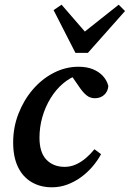

<svg xmlns="http://www.w3.org/2000/svg" viewBox="-20 -783 552 817"><path d="M201 14Q152 14 114.5 -8Q77 -30 56.5 -72.5Q36 -115 36 -177Q36 -241 58.5 -299Q81 -357 119.5 -402Q158 -447 208.5 -473Q259 -499 314 -499Q349 -499 375 -488.5Q401 -478 418 -459.5Q435 -441 441 -417Q439 -393 423 -379Q407 -365 384 -365Q363 -365 347.5 -378Q332 -391 318 -412L273 -477H334V-464H312Q278 -453 248 -427.5Q218 -402 195.5 -365.5Q173 -329 160.5 -286Q148 -243 148 -197Q148 -134 177.5 -103.5Q207 -73 255 -73Q280 -73 302.5 -83Q325 -93 345 -110Q365 -127 382 -148L410 -127Q395 -99 373 -73.5Q351 -48 324 -28.5Q297 -9 266 2.5Q235 14 201 14ZM242 -763 365 -621H306L485 -763L512 -736L354 -558H301L208 -740Z"/></svg>

Font: Source Serif 4 18pt SemiBold
Style: Italic
Weight: 600
Italic angle: -12°
Designer: Frank Grießhammer
Foundry: Adobe Systems Incorporated
Version: Version 4.004;hotconv 1.0.116;makeotfexe 2.5.65601